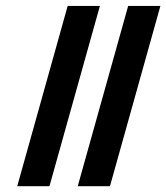

<svg xmlns="http://www.w3.org/2000/svg" viewBox="-20 -643 574 663"><path d="M39.5 0 213.7 -622.6H325L150.8 0ZM248.4 0 422.6 -622.6H533.9L359.7 0Z"/></svg>

Font: Playfair 9pt
Style: Bold Italic
Weight: 700
Italic angle: -15.6°
Designer: Claus Eggers Sørensen
Foundry: Claus Eggers Sørensen
Version: Version 2.203